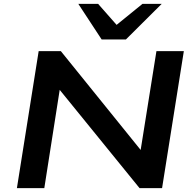

<svg xmlns="http://www.w3.org/2000/svg" viewBox="-20 -968 999 988"><path d="M67 0 179 -705H293L713 -185H702L785 -705H926L814 0H698L278 -517H289L208 0ZM503 -765 383 -948H485L580 -840L713 -948H812L628 -765Z"/></svg>

Font: Nunito Sans 10pt Expanded
Style: Bold Italic
Weight: 700
Width: 7
Italic angle: -9°
Designer: Vernon Adams
Foundry: Vernon Adams
Version: Version 3.101;gftools[0.9.27]